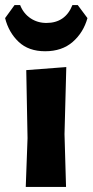

<svg xmlns="http://www.w3.org/2000/svg" viewBox="-46 -733 363 753"><path d="M259 -713 297 -662Q281 -605 239 -568.5Q197 -532 131 -532Q66 -532 27 -569Q-12 -606 -26 -662L11 -713H33Q46 -680 73.5 -661.5Q101 -643 136 -643Q210 -643 238 -713ZM55 0 62 -191 57 -458 214 -470 207 -207 213 0Z"/></svg>

Font: Alegreya Sans SC ExtraBold
Style: Regular
Weight: 800
Designer: Juan Pablo del Peral
Foundry: Huerta Tipografica
Version: Version 2.007